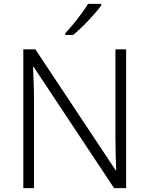

<svg xmlns="http://www.w3.org/2000/svg" viewBox="-20 -968 769 988"><path d="M501 -940V-948H433C407 -904 353 -836 316 -797V-788H356C406 -828 471 -899 501 -940ZM629 0V-714H574V-261C574 -206 576 -133 578 -92H575L162 -714H100V0H155V-451C155 -514 152 -572 150 -624H153L567 0Z"/></svg>

Font: Noto Sans Meetei Mayek Light
Style: Regular
Weight: 300
Designer: Monotype Design Team and Neelakash Kshetrimayum
Foundry: Monotype Imaging Inc.
Version: Version 2.002